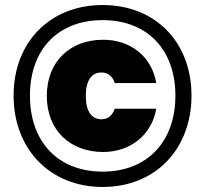

<svg xmlns="http://www.w3.org/2000/svg" viewBox="-20 -736 815 763"><path d="M388 -716C178 -716 34 -568 34 -356C34 -144 178 7 388 7C598 7 741 -144 741 -356C741 -568 598 -716 388 -716ZM388 -656C566 -656 677 -538 677 -356C677 -174 566 -54 388 -54C209 -54 99 -174 99 -356C99 -538 209 -656 388 -656ZM390 -578C497 -578 583 -513 601 -406H436C429 -429 412 -448 383 -448C345 -448 321 -418 321 -355C321 -292 345 -262 383 -262C414 -262 428 -282 436 -304H601C583 -199 497 -132 390 -132C259 -132 166 -218 166 -355C166 -492 259 -578 390 -578Z"/></svg>

Font: Poppins STUK1
Style: Regular
Weight: 400
Designer: Jonny Pinhorn (original), Sammy Jo Hughes (modified version)
Foundry: Type Mafia
Version: Version 1.002;hotconv 1.0.109;makeotfexe 2.5.65596